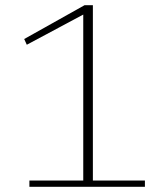

<svg xmlns="http://www.w3.org/2000/svg" viewBox="-20 -718 640 738"><path d="M93 -24H300V-662L83 -546L73 -568L305 -698H337V-24H537V0H93Z"/></svg>

Font: IBM Plex Serif ExtraLight
Style: Regular
Weight: 200
Designer: Mike Abbink, Paul van der Laan, Pieter van Rosmalen
Foundry: Bold Monday
Version: Version 2.5